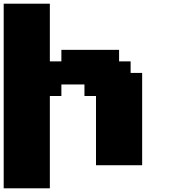

<svg xmlns="http://www.w3.org/2000/svg" viewBox="-20 -895 915 1040"><path d="M0 125H250V-375H312.5V-437.5H437.5V-375H500V0H750V-500H687.5V-562.5H625V-625H312.5V-562.5H250V-875H0Z"/></svg>

Font: Faithful 32x
Style: Bold
Weight: 400
Foundry: Faithful Resource Pack
Version: Version 1.0; January 27, 2023